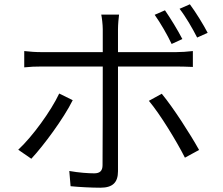

<svg xmlns="http://www.w3.org/2000/svg" viewBox="-20 -835 1040 895"><path d="M948 -682C929 -719 892 -779 865 -815L817 -794C846 -757 877 -703 899 -660ZM830 -653C809 -694 774 -751 749 -787L701 -766C728 -728 761 -671 780 -630ZM256 -399C218 -318 131 -198 65 -137L126 -95C183 -156 277 -283 319 -368ZM801 -525C824 -525 853 -524 879 -523V-597C854 -594 823 -592 800 -592H530V-699C530 -720 533 -753 535 -767H452C455 -753 459 -720 459 -699V-592H176C144 -592 121 -594 93 -597V-521C120 -524 146 -525 177 -525H459V-517C459 -469 459 -123 458 -65C458 -39 446 -27 419 -27C393 -27 347 -30 303 -38L309 33C348 37 407 40 448 40C506 40 530 15 530 -37V-525ZM674 -365C727 -302 803 -177 842 -100L908 -136C868 -208 788 -333 734 -398Z"/></svg>

Font: Noto Sans CJK JP DemiLight
Style: Regular
Weight: 350
Designer: Ryoko NISHIZUKA (kana & ideographs); Paul D. Hunt (Latin, Greek & Cyrillic); Wenlong ZHANG (bopomofo); Sandoll Communica
Foundry: Adobe Systems Incorporated
Version: Version 1.004;PS 1.004;hotconv 1.0.82;makeotf.lib2.5.63406